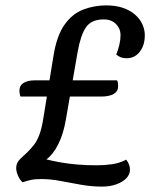

<svg xmlns="http://www.w3.org/2000/svg" viewBox="-20 -680 590 712"><path d="M358 12Q319 12 280 5Q241 -2 204 -9Q167 -16 133 -16Q109 -16 93.5 -12.5Q78 -9 64 -4Q54 -12 47 -28Q40 -44 40 -57Q40 -77 56 -91.5Q72 -106 83 -117Q95 -129 106 -143Q117 -157 126 -180.5Q135 -204 141 -243L178 -471Q190 -547 219 -588Q248 -629 288.5 -644.5Q329 -660 374 -660Q409 -660 435.5 -651Q462 -642 480.5 -626Q499 -610 508 -590Q517 -570 517 -549Q517 -524 508.5 -505Q500 -486 485 -475Q470 -464 450 -464Q437 -464 428 -467.5Q419 -471 411 -478Q418 -494 422.5 -513.5Q427 -533 427 -549Q427 -574 410 -591Q393 -608 365 -608Q319 -608 299 -579Q279 -550 268 -488L224 -235Q215 -183 196 -145Q177 -107 152 -89Q171 -84 200.5 -78.5Q230 -73 265.5 -70Q301 -67 337 -67Q367 -67 395.5 -71Q424 -75 448 -88Q462 -70 462 -51Q462 -33 448.5 -19Q435 -5 411.5 3.5Q388 12 358 12ZM56 -322Q54 -327 53 -333Q52 -339 52 -343Q52 -363 67.5 -372.5Q83 -382 108 -382H414Q417 -377 417.5 -371Q418 -365 418 -360Q418 -341 401.5 -331.5Q385 -322 356 -322Z"/></svg>

Font: Sansita Swashed Light Light
Style: Regular
Weight: 300
Version: Version 1.003